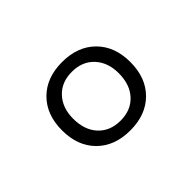

<svg xmlns="http://www.w3.org/2000/svg" viewBox="-59 -854 417 417"><g transform="rotate(-45 150.0 -645.0)"><path d="M150 -540Q102 -540 73.5 -568.5Q45 -597 45 -645Q45 -693 73.5 -721.5Q102 -750 150 -750Q198 -750 226.5 -721.5Q255 -693 255 -645Q255 -597 226.5 -568.5Q198 -540 150 -540ZM80 -646Q80 -611 99 -590.5Q118 -570 150 -570Q182 -570 201 -590.5Q220 -611 220 -646Q220 -679 201 -699.5Q182 -720 150 -720Q118 -720 99 -699.5Q80 -679 80 -646Z"/></g></svg>

Font: Exetegue Light
Style: Regular
Weight: 300
Designer: Fábio Duarte Martins
Foundry: Fábio Duarte Martins
Version: Version 0.001